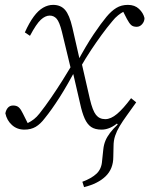

<svg xmlns="http://www.w3.org/2000/svg" viewBox="-20 -520 613 788"><path d="M325 248 318 226Q356 212 376.5 192.5Q397 173 399 140L404 93Q406 74 412.5 58Q419 42 431.5 25.5Q444 9 463 -9L454 -21L517 -99L539 -100Q517 -69 500 -45.5Q483 -22 471 -2Q459 18 452.5 37.5Q446 57 446 80L445 124Q445 173 413.5 203.5Q382 234 325 248ZM397 12Q370 12 354 1Q338 -10 327.5 -33.5Q317 -57 309 -94L281 -215L276 -216L234 -390Q224 -430 212.5 -443Q201 -456 184 -456Q166 -456 147.5 -439Q129 -422 103 -373L82 -387Q100 -427 118.5 -452Q137 -477 157 -488.5Q177 -500 198 -500Q229 -500 247 -479.5Q265 -459 277 -407L306 -280L311 -279L349 -113Q360 -66 374 -48.5Q388 -31 412 -31Q435 -31 460.5 -52.5Q486 -74 518 -117L539 -100Q503 -50 467.5 -19Q432 12 397 12ZM2 -55Q5 -70 13 -78.5Q21 -87 34 -87Q49 -87 57.5 -79Q66 -71 74 -54L100 -2L76 -10L94 -15Q108 -22 119.5 -31Q131 -40 142 -54Q165 -83 189 -118Q213 -153 237 -191Q261 -229 283 -266L298 -249Q257 -171 224 -119.5Q191 -68 164 -35Q146 -11 126.5 0.5Q107 12 80 12Q50 12 29 -7Q8 -26 2 -55ZM309 -242 293 -258Q333 -333 364.5 -379.5Q396 -426 417 -451Q437 -475 457.5 -487.5Q478 -500 505 -500Q533 -500 550.5 -483.5Q568 -467 573 -446Q573 -432 563.5 -421Q554 -410 541 -410Q526 -410 518 -417.5Q510 -425 501 -442L479 -485L507 -476L487 -472Q477 -467 464.5 -457Q452 -447 441 -433Q419 -407 397.5 -377.5Q376 -348 354 -315Q332 -282 309 -242Z"/></svg>

Font: Source Serif 4 Light
Style: Italic
Weight: 300
Italic angle: -12°
Designer: Frank Grießhammer
Foundry: Adobe Systems Incorporated
Version: Version 4.004;hotconv 1.0.116;makeotfexe 2.5.65601